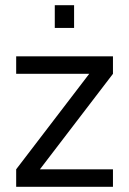

<svg xmlns="http://www.w3.org/2000/svg" viewBox="-20 -716 495 736"><path d="M264 -609V-696H190V-609ZM413 -500V-433L133 -67H413V0H42V-67L322 -433H42V-500Z"/></svg>

Font: RazerF5
Style: Regular
Weight: 400
Foundry: Razer Inc.
Version: Version 2